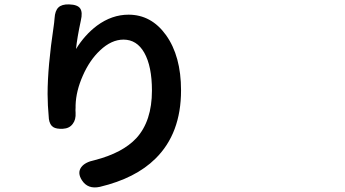

<svg xmlns="http://www.w3.org/2000/svg" viewBox="-20 -794 1540 857"><path d="M345.7 10.7Q324.2 -22.5 342.8 -47.9Q359.4 -70.3 402.3 -79.1Q527.3 -111.3 588.9 -177.7Q658.2 -253.9 658.2 -389.6Q658.2 -498 624 -558.6Q590.8 -617.2 531.2 -617.2Q477.5 -617.2 426.8 -569.3Q379.9 -525.4 349.6 -456.1Q319.3 -387.7 317.4 -324.2Q317.4 -321.3 317.4 -314.5Q316.4 -299.8 317.4 -291Q319.3 -259.8 304.7 -241.2Q290 -220.7 260.7 -219.2Q231.4 -217.8 217.8 -226.6Q202.1 -236.3 198.2 -262.7Q192.4 -327.1 192.4 -374Q192.4 -495.1 219.7 -677.7Q221.7 -689.5 223.6 -712.9Q225.6 -746.1 240.7 -760.7Q255.9 -775.4 288.1 -774.4Q326.2 -773.4 337.9 -756.3Q349.6 -739.3 340.8 -702.1Q324.2 -625 319.3 -575.2Q358.4 -638.7 413.1 -679.7Q479.5 -728.5 553.7 -728.5Q655.3 -728.5 720.7 -637.7Q788.1 -543.9 788.1 -390.6Q788.1 -198.2 673.8 -85.9Q585 2 425.8 40Q372.1 51.8 345.7 10.7Z"/></svg>

Font: Bpmf GenSen Rounded B
Style: B
Weight: 700
Foundry: But Ko
Version: Version 1.320